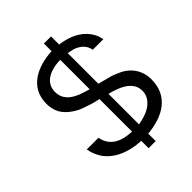

<svg xmlns="http://www.w3.org/2000/svg" viewBox="-230 -872 1064 1064"><g transform="rotate(-45 302.5 -340.0)"><path d="M303.7 70.3H359.4V11.7C482.4 1 585 -55.7 585 -188.5C585 -259.8 544.9 -315.4 480.5 -341.8C467.8 -347.7 455.1 -352.5 442.4 -357.4C427.7 -361.3 414.1 -365.2 400.4 -368.2C386.7 -372.1 373 -376 359.4 -378.9V-619.1L396.5 -611.3C433.6 -599.6 464.8 -574.2 470.7 -534.2H553.7C550.8 -545.9 547.9 -557.6 543.9 -568.4C539.1 -579.1 534.2 -588.9 527.3 -597.7C488.3 -654.3 424.8 -677.7 359.4 -686.5V-750H303.7V-690.4C187.5 -683.6 77.1 -632.8 77.1 -503.9C77.1 -475.6 83 -451.2 94.7 -428.7C107.4 -407.2 125 -388.7 149.4 -372.1C154.3 -369.1 159.2 -365.2 165 -362.3L182.6 -352.5L202.1 -344.7C209 -341.8 214.8 -339.8 221.7 -337.9C248 -328.1 276.4 -320.3 303.7 -314.5V-59.6C230.5 -62.5 162.1 -86.9 148.4 -167H56.6C59.6 -150.4 63.5 -135.7 69.3 -123C105.5 -28.3 210 8.8 303.7 12.7ZM303.7 -391.6C281.2 -398.4 260.7 -404.3 243.2 -411.1C193.4 -431.6 157.2 -460.9 157.2 -517.6C157.2 -535.2 161.1 -550.8 168.9 -563.5C193.4 -608.4 256.8 -622.1 303.7 -622.1ZM359.4 -299.8 388.7 -292 416 -282.2C462.9 -263.7 504.9 -233.4 504.9 -178.7C504.9 -155.3 495.1 -130.9 478.5 -114.3C451.2 -82 399.4 -67.4 359.4 -60.5Z"/></g></svg>

Font: My Font
Style: Regular
Weight: 400
Designer: Alfredo Marco Pradil
Version: Version 0.001